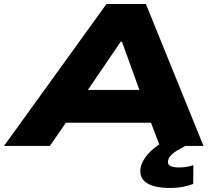

<svg xmlns="http://www.w3.org/2000/svg" viewBox="-59 -725 1072 954"><path d="M-39 0 470 -705H666L952 0H735L658 -203L744 -115H213L331 -206L189 0ZM541 -518 340 -223 307 -278H702L652 -227L547 -518ZM788 209Q702 209 665 180.5Q628 152 642 99Q655 58 695.5 21Q736 -16 813 -48L862 0Q841 11 823 21.5Q805 32 793 44Q781 56 777 69Q771 90 785.5 98.5Q800 107 830 107Q849 107 865.5 104.5Q882 102 902 96L901 189Q873 199 847 204Q821 209 788 209Z"/></svg>

Font: Nunito Sans 7pt Expanded Black
Style: Italic
Weight: 900
Width: 7
Italic angle: -9°
Designer: Vernon Adams
Foundry: Vernon Adams
Version: Version 3.101;gftools[0.9.27]